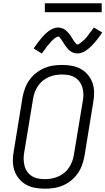

<svg xmlns="http://www.w3.org/2000/svg" viewBox="-20 -1137 640 1165"><path d="M252 8Q221 8 191.5 2.5Q162 -3 137.5 -17Q113 -31 94.5 -53.5Q76 -76 67 -103.5Q58 -131 58 -161.5Q58 -192 64 -223L117 -548Q122 -575 132 -602Q142 -629 159 -652.5Q176 -676 199 -694Q222 -712 248.5 -723.5Q275 -735 302.5 -739Q330 -743 357 -743Q388 -743 417.5 -737.5Q447 -732 471.5 -718Q496 -704 514.5 -681.5Q533 -659 542 -631.5Q551 -604 551 -573.5Q551 -543 545 -512L492 -187Q487 -160 477 -133Q467 -106 450 -82.5Q433 -59 410.5 -41Q388 -23 361 -11.5Q334 0 306.5 4Q279 8 252 8ZM252 -50Q272 -50 292.5 -53.5Q313 -57 332.5 -65.5Q352 -74 369 -87.5Q386 -101 398 -119Q410 -137 417.5 -156.5Q425 -176 428 -196L482 -522Q486 -543 486 -564Q486 -585 480.5 -604.5Q475 -624 463.5 -640Q452 -656 435.5 -666.5Q419 -677 398.5 -681Q378 -685 357 -685Q337 -685 316.5 -681.5Q296 -678 276.5 -669.5Q257 -661 240 -647.5Q223 -634 211 -616Q199 -598 191.5 -578.5Q184 -559 181 -539L127 -213Q123 -192 123.5 -171Q124 -150 129 -130.5Q134 -111 145.5 -95Q157 -79 173.5 -68.5Q190 -58 210.5 -54Q231 -50 252 -50ZM234 -812 184 -843Q196 -861 207.5 -876Q219 -891 229.5 -903.5Q240 -916 249.5 -926Q259 -936 273 -946.5Q287 -957 302 -963.5Q317 -970 333 -970Q339 -970 344 -969Q349 -968 354 -966.5Q359 -965 363.5 -963Q368 -961 372.5 -958Q377 -955 380.5 -952Q384 -949 388 -945Q392 -941 395.5 -937Q399 -933 402 -929Q405 -925 407.5 -921Q410 -917 413 -913Q416 -909 418.5 -904.5Q421 -900 424 -895Q427 -890 430 -886Q433 -882 436 -879Q439 -876 442 -871.5Q445 -867 450 -867Q454 -867 457.5 -869.5Q461 -872 464.5 -874Q468 -876 472 -879Q476 -882 480 -886Q484 -890 486 -891.5Q488 -893 490.5 -895Q493 -897 495.5 -900Q498 -903 500.5 -906Q503 -909 505.5 -912Q508 -915 511 -918.5Q514 -922 517 -926Q520 -930 522.5 -934Q525 -938 528.5 -942Q532 -946 535.5 -950.5Q539 -955 542.5 -960Q546 -965 550 -970L600 -940Q588 -921 576.5 -906Q565 -891 554 -878.5Q543 -866 533.5 -856.5Q524 -847 510.5 -836.5Q497 -826 482 -819.5Q467 -813 451 -813Q445 -813 439.5 -813.5Q434 -814 429 -815.5Q424 -817 419.5 -819.5Q415 -822 410.5 -824.5Q406 -827 402.5 -830Q399 -833 395 -837Q391 -841 388 -845Q385 -849 381.5 -853Q378 -857 375.5 -861Q373 -865 370.5 -869Q368 -873 365 -877.5Q362 -882 359 -887Q356 -892 353 -896Q350 -900 347 -903.5Q344 -907 341.5 -911Q339 -915 334 -915Q330 -915 326 -913Q322 -911 318.5 -909Q315 -907 311 -904Q307 -901 303 -897Q299 -893 297 -891.5Q295 -890 293 -887.5Q291 -885 288.5 -882.5Q286 -880 283.5 -877Q281 -874 278.5 -870.5Q276 -867 272.5 -863.5Q269 -860 266 -856.5Q263 -853 260.5 -849Q258 -845 255 -840.5Q252 -836 248 -831.5Q244 -827 240.5 -822Q237 -817 234 -812ZM597 -1063H252V-1117H597Z"/></svg>

Font: Iosevka Light Extended
Style: Italic
Weight: 300
Width: 7
Italic angle: -9°
Monospace: yes
Designer: Belleve Invis
Foundry: Belleve Invis
Version: Version 32.5.0; ttfautohint (v1.8.4)